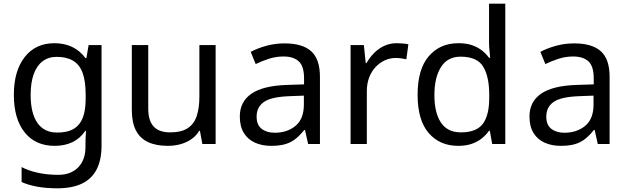

<svg xmlns="http://www.w3.org/2000/svg" viewBox="-20 -780 3403 1040"><path d="M275 -546Q328 -546 370.5 -526Q413 -506 443 -465H448L460 -536H530V9Q530 85 504 136.5Q478 188 425 214Q372 240 290 240Q232 240 183.5 231.5Q135 223 97 206V125Q135 145 186 156Q237 167 295 167Q364 167 403.5 126.5Q443 86 443 16V-5Q443 -17 444 -39.5Q445 -62 446 -71H442Q414 -30 372.5 -10Q331 10 276 10Q172 10 113.5 -63Q55 -136 55 -267Q55 -395 113.5 -470.5Q172 -546 275 -546ZM287 -472Q242 -472 210.5 -448Q179 -424 162.5 -378Q146 -332 146 -266Q146 -167 182.5 -114.5Q219 -62 289 -62Q330 -62 359 -72.5Q388 -83 407 -105.5Q426 -128 435 -163Q444 -198 444 -246V-267Q444 -340 427.5 -385Q411 -430 376 -451Q341 -472 287 -472Z M1148 -536V0H1076L1063 -71H1059Q1042 -43 1015 -25Q988 -7 956 1.5Q924 10 889 10Q825 10 781.5 -10.5Q738 -31 716 -74Q694 -117 694 -185V-536H783V-191Q783 -127 812 -95Q841 -63 902 -63Q962 -63 996.5 -85.5Q1031 -108 1045.5 -151.5Q1060 -195 1060 -257V-536Z M1521 -545Q1619 -545 1666 -502Q1713 -459 1713 -365V0H1649L1632 -76H1628Q1605 -47 1580.5 -27.5Q1556 -8 1524.5 1Q1493 10 1448 10Q1400 10 1361.5 -7Q1323 -24 1301 -59.5Q1279 -95 1279 -149Q1279 -229 1342 -272.5Q1405 -316 1536 -320L1627 -323V-355Q1627 -422 1598 -448Q1569 -474 1516 -474Q1474 -474 1436 -461.5Q1398 -449 1365 -433L1338 -499Q1373 -518 1421 -531.5Q1469 -545 1521 -545ZM1547 -259Q1447 -255 1408.5 -227Q1370 -199 1370 -148Q1370 -103 1397.5 -82Q1425 -61 1468 -61Q1536 -61 1581 -98.5Q1626 -136 1626 -214V-262Z M2129 -546Q2144 -546 2161.5 -544.5Q2179 -543 2192 -540L2181 -459Q2168 -462 2152.5 -464Q2137 -466 2123 -466Q2092 -466 2064 -453Q2036 -440 2014 -416.5Q1992 -393 1979.5 -360Q1967 -327 1967 -286V0H1879V-536H1951L1961 -438H1965Q1982 -468 2006 -492.5Q2030 -517 2061 -531.5Q2092 -546 2129 -546Z M2462 10Q2362 10 2302 -59.5Q2242 -129 2242 -267Q2242 -405 2302.5 -475.5Q2363 -546 2463 -546Q2505 -546 2536 -535.5Q2567 -525 2590 -507Q2613 -489 2629 -467H2635Q2634 -480 2631.5 -505.5Q2629 -531 2629 -546V-760H2717V0H2646L2633 -72H2629Q2613 -49 2590 -30.5Q2567 -12 2535.5 -1Q2504 10 2462 10ZM2476 -63Q2561 -63 2595.5 -109.5Q2630 -156 2630 -250V-266Q2630 -366 2597 -419.5Q2564 -473 2475 -473Q2404 -473 2368.5 -416.5Q2333 -360 2333 -265Q2333 -169 2368.5 -116Q2404 -63 2476 -63Z M3090 -545Q3188 -545 3235 -502Q3282 -459 3282 -365V0H3218L3201 -76H3197Q3174 -47 3149.5 -27.5Q3125 -8 3093.5 1Q3062 10 3017 10Q2969 10 2930.5 -7Q2892 -24 2870 -59.5Q2848 -95 2848 -149Q2848 -229 2911 -272.5Q2974 -316 3105 -320L3196 -323V-355Q3196 -422 3167 -448Q3138 -474 3085 -474Q3043 -474 3005 -461.5Q2967 -449 2934 -433L2907 -499Q2942 -518 2990 -531.5Q3038 -545 3090 -545ZM3116 -259Q3016 -255 2977.5 -227Q2939 -199 2939 -148Q2939 -103 2966.5 -82Q2994 -61 3037 -61Q3105 -61 3150 -98.5Q3195 -136 3195 -214V-262Z"/></svg>

Font: binaryv115
Style: Book
Weight: 400
Designer: Jelle Bosma - Monotype Design Team
Foundry: Monotype Imaging Inc.
Version: Version 2.003